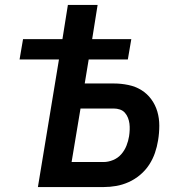

<svg xmlns="http://www.w3.org/2000/svg" viewBox="-20 -755 740 775"><path d="M133 0 218 -515H59L73 -597H232L254 -735H374L352 -597H510L496 -515H338L322 -418H440Q469 -418 498 -412Q527 -406 550.5 -391.5Q574 -377 590.5 -354.5Q607 -332 615 -305Q623 -278 623 -248Q623 -218 618 -188Q614 -163 605.5 -138Q597 -113 582 -90Q567 -67 545.5 -49Q524 -31 499.5 -20Q475 -9 449.5 -4.5Q424 0 399 0ZM269 -101H398Q417 -101 436.5 -109Q456 -117 469.5 -132.5Q483 -148 490.5 -167Q498 -186 501 -205Q503 -218 503.5 -231Q504 -244 502.5 -256Q501 -268 496.5 -279.5Q492 -291 484 -300Q476 -309 464 -313Q452 -317 439 -317H305Z"/></svg>

Font: Iosevka Aile Oblique
Style: Bold
Weight: 700
Italic angle: -9°
Designer: Belleve Invis
Foundry: Belleve Invis
Version: Version 31.1.0; ttfautohint (v1.8.4)